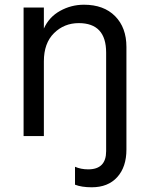

<svg xmlns="http://www.w3.org/2000/svg" viewBox="-20 -577 631 814"><path d="M298 206V130Q323 141 354 141Q430 141 430 64V-354Q430 -479 314 -479Q252 -479 209 -436.5Q166 -394 166 -317V0H80V-545H166V-456Q188 -505 235 -531Q282 -557 336 -557Q420 -557 468 -508.5Q516 -460 516 -378V57Q516 131 477 174Q438 217 369 217Q326 217 298 206Z"/></svg>

Font: Application
Style: Regular
Weight: 400
Designer: Wei Huang
Foundry: Wei Huang
Version: Version 0.012